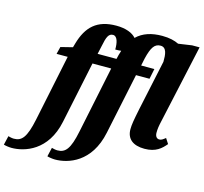

<svg xmlns="http://www.w3.org/2000/svg" viewBox="-263 -923 1400 1317"><g transform="rotate(15 437.0 -265.0)"><path d="M-71 240C21 240 179 192 224 -24L316 -463H449L351 9C324 142 293 175 237 175C224 175 207 171 197 168L182 232C194 236 221 240 238 240C330 240 488 192 534 -30L625 -463H721L736 -536H642L653 -589C673 -671 694 -702 736 -702C780 -702 784 -651 783 -600L707 -244C690 -162 684 -126 684 -95C684 -27 729 10 811 10C892 10 929 -26 960 -63L936 -100C917 -85 908 -78 893 -78C875 -78 863 -93 863 -118C863 -145 866 -166 876 -209L997 -760H944L848 -746C820 -760 782 -770 730 -770C655 -770 594 -751 549 -707C525 -736 476 -756 408 -756C271 -756 202 -690 166 -564L158 -536L74 -515L61 -463H140L42 9C14 142 -16 175 -72 175C-85 175 -102 171 -112 168L-127 232C-115 236 -89 240 -71 240ZM333 -536 346 -595C359 -662 371 -689 402 -689C433 -689 443 -643 442 -596C457 -596 471 -596 484 -598C481 -588 477 -577 474 -565L467 -536Z"/></g></svg>

Font: Noto Serif Condensed Black
Style: Italic
Weight: 900
Width: 3
Italic angle: -12°
Designer: Monotype Design Team
Foundry: Monotype Imaging Inc.
Version: Version 2.013